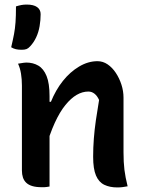

<svg xmlns="http://www.w3.org/2000/svg" viewBox="-20 -816 640 841"><path d="M539 0Q528 2 517.5 3.5Q507 5 494 5Q461 5 437 -6.5Q413 -18 400.5 -47Q388 -76 388 -129Q388 -169 391 -208.5Q394 -248 400 -289.5Q406 -331 414 -378Q406 -396 394 -405.5Q382 -415 367 -415Q341 -415 316 -400.5Q291 -386 266.5 -356Q242 -326 220 -278Q198 -230 179 -163L178 -370H203Q224 -422 255.5 -461.5Q287 -501 326.5 -524.5Q366 -548 407 -548Q431 -548 451.5 -534Q472 -520 487.5 -496.5Q503 -473 512 -445Q521 -417 521 -388Q521 -348 521 -308.5Q521 -269 521 -229Q521 -189 521 -149Q521 -105 525 -72.5Q529 -40 539 0ZM197 1Q190 2 184.5 3Q179 4 174 4Q169 4 163 4Q138 4 121.5 -1Q105 -6 95 -15.5Q85 -25 80.5 -38.5Q76 -52 76 -69Q76 -119 76 -167Q76 -215 76 -260.5Q76 -306 76 -351Q76 -396 76 -441Q76 -469 72 -493.5Q68 -518 59 -537Q65 -538 71 -539Q77 -540 83.5 -541Q90 -542 95 -542Q125 -542 148 -528.5Q171 -515 184 -483Q197 -451 197 -395Q197 -328 197 -259Q197 -190 197 -124Q197 -58 197 1ZM97 -796Q127 -796 142.5 -785Q158 -774 158 -754Q158 -728 153.5 -701.5Q149 -675 138.5 -652.5Q128 -630 112 -613Q104 -604 96 -601Q88 -598 75 -598Q60 -598 49.5 -600.5Q39 -603 29 -609Q37 -643 41.5 -667Q46 -691 48 -718.5Q50 -746 50 -788Q63 -792 73.5 -794Q84 -796 97 -796Z"/></svg>

Font: Recursive Casual SemiBold
Style: Regular
Weight: 600
Version: Version 1.047